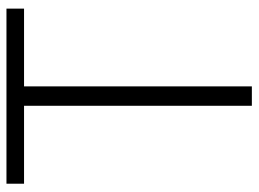

<svg xmlns="http://www.w3.org/2000/svg" viewBox="-120 -660 780 579"><g transform="rotate(-90 269.5 -370.0)"><path d="M240.5 0V-687H5.5V-740H533.5V-687H299V0Z"/></g></svg>

Font: Encode Sans SemiCondensed Light
Style: Regular
Weight: 300
Width: 4
Designer: Multiple Designers
Foundry: Impallari Type
Version: Version 3.002